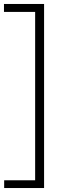

<svg xmlns="http://www.w3.org/2000/svg" viewBox="-38 -749 327 967"><path d="M139 159V-689H-18V-729H184V198H-17V159Z"/></svg>

Font: KaputaLibre
Style: Regular
Weight: 400
Designer: Multiple designers
Foundry: Textual
Version: Version 2.900